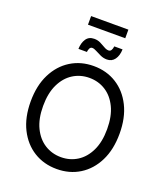

<svg xmlns="http://www.w3.org/2000/svg" viewBox="-184 -1175 1133 1310"><g transform="rotate(20 382.5 -520.5)"><path d="M382.8 9.8Q289.6 9.8 216.6 -35.4Q143.6 -80.6 101.6 -164.3Q59.6 -248 59.6 -363.3Q59.6 -479 101.6 -562.7Q143.6 -646.5 216.6 -691.9Q289.6 -737.3 382.8 -737.3Q476.1 -737.3 548.8 -691.9Q621.6 -646.5 663.3 -562.7Q705.1 -479 705.1 -363.3Q705.1 -248 663.3 -164.3Q621.6 -80.6 548.8 -35.4Q476.1 9.8 382.8 9.8ZM382.8 -76.2Q447.8 -76.2 500.2 -109.1Q552.7 -142.1 583.7 -206.3Q614.7 -270.5 614.7 -363.3Q614.7 -457 583.7 -521.2Q552.7 -585.4 500.2 -618.4Q447.8 -651.4 382.8 -651.4Q317.4 -651.4 264.6 -618.2Q211.9 -585 180.9 -520.8Q149.9 -456.5 149.9 -363.3Q149.9 -270.5 180.9 -206.5Q211.9 -142.6 264.6 -109.4Q317.4 -76.2 382.8 -76.2ZM449.2 -809.6Q425.3 -809.6 402.6 -819.8Q379.9 -830.1 361.6 -840.1Q343.3 -850.1 330.6 -850.1Q317.9 -850.1 311.8 -837.9Q305.7 -825.7 304.7 -811.5H243.2Q244.6 -855.5 263.9 -884.3Q283.2 -913.1 322.3 -913.1Q347.7 -913.1 368.2 -902.8Q388.7 -892.6 406.2 -882.1Q423.8 -871.6 439.9 -871.6Q462.4 -871.6 467.3 -911.1H527.3Q525.9 -865.2 505.6 -837.4Q485.4 -809.6 449.2 -809.6ZM518.6 -1051.3V-988.8H248V-1051.3Z"/></g></svg>

Font: Inter
Style: Regular
Weight: 400
Designer: Rasmus Andersson
Foundry: rsms
Version: Version 4.001;git-9221beed3